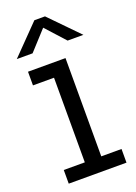

<svg xmlns="http://www.w3.org/2000/svg" viewBox="-135 -750 571 806"><g transform="rotate(-20 150.0 -347.0)"><path d="M27.5 0V-61H121.5V-439H27.5V-500H195V-61H285.5V0ZM1.5 -566 126.5 -694H174L299 -566H228.5L150.5 -652L72 -566Z"/></g></svg>

Font: Trispace Condensed Light
Style: Regular
Weight: 300
Width: 3
Designer: Tyler Finck
Foundry: Etcetera Type Company
Version: Version 1.210; ttfautohint (v1.8.3)